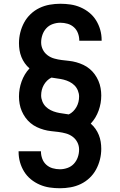

<svg xmlns="http://www.w3.org/2000/svg" viewBox="-20 -851 640 1022"><path d="M299 151Q271 151 244 147Q217 143 191.5 132Q166 121 144.5 103.5Q123 86 108.5 62.5Q94 39 86.5 12.5Q79 -14 79 -42V-46H198V-44Q198 -25 205 -6Q212 13 226.5 26Q241 39 260 44.5Q279 50 299 50Q319 50 339 43Q359 36 373 21Q387 6 394 -14Q401 -34 401 -55Q401 -75 392 -93Q383 -111 367 -123Q351 -135 331.5 -140.5Q312 -146 292 -148.5Q272 -151 252.5 -153Q233 -155 213.5 -160.5Q194 -166 176 -174.5Q158 -183 142.5 -196Q127 -209 115.5 -225Q104 -241 96 -259.5Q88 -278 84.5 -298Q81 -318 81 -337Q81 -358 84.5 -378Q88 -398 95 -417.5Q102 -437 112.5 -454.5Q123 -472 137 -487Q123 -499 112 -514.5Q101 -530 94 -547.5Q87 -565 84 -583.5Q81 -602 81 -621Q81 -650 88 -678Q95 -706 108.5 -731Q122 -756 143 -776Q164 -796 190 -808.5Q216 -821 244.5 -826Q273 -831 301 -831Q329 -831 356 -827Q383 -823 408.5 -812Q434 -801 455.5 -783.5Q477 -766 491.5 -742.5Q506 -719 513.5 -692.5Q521 -666 521 -638V-634H402V-636Q402 -655 395 -674Q388 -693 373.5 -706Q359 -719 340 -724.5Q321 -730 301 -730Q281 -730 261 -723Q241 -716 227 -701Q213 -686 206 -666Q199 -646 199 -625Q199 -605 208 -587Q217 -569 233 -557Q249 -545 268.5 -539.5Q288 -534 308 -531.5Q328 -529 347.5 -527Q367 -525 386.5 -519.5Q406 -514 424 -505.5Q442 -497 457.5 -484Q473 -471 484.5 -455Q496 -439 504 -420.5Q512 -402 515.5 -382Q519 -362 519 -343Q519 -322 515.5 -302Q512 -282 505 -262.5Q498 -243 487.5 -225.5Q477 -208 463 -193Q477 -181 488 -165.5Q499 -150 506 -132.5Q513 -115 516 -96.5Q519 -78 519 -59Q519 -30 512 -2Q505 26 491.5 51Q478 76 457 96Q436 116 410 128.5Q384 141 355.5 146Q327 151 299 151ZM346 -242Q359 -248 369.5 -258.5Q380 -269 387 -281.5Q394 -294 397.5 -308Q401 -322 401 -337Q401 -353 394.5 -369Q388 -385 376.5 -396.5Q365 -408 350 -415.5Q335 -423 319 -427Q303 -431 286.5 -433Q270 -435 254 -438Q241 -432 230.5 -421.5Q220 -411 213 -398.5Q206 -386 202.5 -372Q199 -358 199 -343Q199 -327 205.5 -311Q212 -295 223.5 -283.5Q235 -272 250 -264.5Q265 -257 281 -253Q297 -249 313.5 -247Q330 -245 346 -242Z"/></svg>

Font: R Plex Mono
Style: Bold
Weight: 700
Monospace: yes
Designer: Belleve Invis
Foundry: Belleve Invis
Version: Version 31.8.0